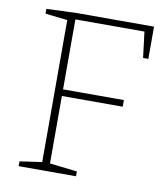

<svg xmlns="http://www.w3.org/2000/svg" viewBox="-79 -760 724 827"><g transform="rotate(10 283.0 -346.5)"><path d="M58 0V-21L155 -35V-656L58 -667V-688L189 -693H528V-552H505L491 -665H189V-359H455V-330H189V-35L309 -21V0Z"/></g></svg>

Font: Bitter ExtraLight
Style: Regular
Weight: 200
Designer: Sol Matas, and Bitter project Authors
Foundry: Sol Matas
Version: Version 2.001